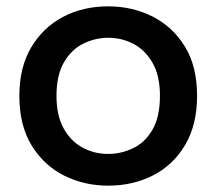

<svg xmlns="http://www.w3.org/2000/svg" viewBox="-20 -578 682 605"><path d="M321 7Q245 7 181.5 -25Q118 -57 79.5 -120Q41 -183 41 -276Q41 -366 78.5 -429Q116 -492 179 -525Q242 -558 321 -558Q397 -558 460.5 -526Q524 -494 562.5 -431.5Q601 -369 601 -276Q601 -185 563.5 -121.5Q526 -58 462.5 -25.5Q399 7 321 7ZM321 -93Q361 -93 398.5 -110.5Q436 -128 460 -168.5Q484 -209 484 -276Q484 -339 461 -379.5Q438 -420 401 -439.5Q364 -459 321 -459Q281 -459 243.5 -441Q206 -423 182 -382.5Q158 -342 158 -276Q158 -214 180.5 -173.5Q203 -133 240 -113Q277 -93 321 -93Z"/></svg>

Font: Ulagadi Sans Medium
Style: Regular
Weight: 500
Designer: Ninad Kale (Devanagari), Jonny Pinhorn (Latin)
Foundry: Indian Type Foundry
Version: Version 3.01;March 29, 2020;FontCreator 12.0.0.2522 64-bit; 